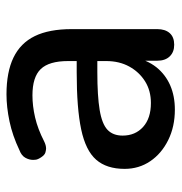

<svg xmlns="http://www.w3.org/2000/svg" viewBox="-4 -532 546 577"><g transform="rotate(-90 268.5 -244.0)"><path d="M227 9Q176 9 135.5 -11Q95 -31 72 -65Q49 -99 49 -142Q49 -196 76.5 -227.5Q104 -259 167.5 -272.5Q231 -286 339 -286H373V-312Q373 -369 349 -394Q325 -419 270 -419Q238 -419 203.5 -411Q169 -403 132 -384Q120 -378 110 -378Q106 -378 98.5 -380Q91 -382 84 -392.5Q77 -403 76.5 -409.5Q76 -416 76 -417Q76 -429 82.5 -440.5Q89 -452 105 -458Q149 -479 192 -488Q235 -497 273 -497Q340 -497 383.5 -476Q427 -455 448 -412Q469 -369 469 -301V-44Q469 -20 457 -6.5Q445 7 422 7Q400 7 387 -6.5Q374 -20 374 -44V-80Q366 -61 354 -46Q332 -19 300 -5Q268 9 227 9ZM226 -217Q184 -210 166.5 -193.5Q149 -177 149 -148Q149 -110 175 -86.5Q201 -63 247 -63Q284 -63 312 -80.5Q340 -98 356.5 -128Q373 -158 373 -197V-224H340Q268 -224 226 -217Z"/></g></svg>

Font: Nunito SemiBold
Style: Regular
Weight: 600
Designer: Vernon Adams
Foundry: Vernon Adams
Version: Version 3.602